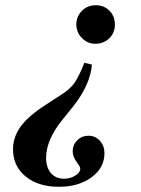

<svg xmlns="http://www.w3.org/2000/svg" viewBox="-20 -512 540 737"><path d="M346 -344Q316 -344 294.5 -366Q273 -388 273 -418Q273 -449 294.5 -470.5Q316 -492 348 -492Q379 -492 400 -471Q421 -450 421 -418Q421 -386 399.5 -365Q378 -344 346 -344ZM262 -105 221 -54Q157 24 157 94Q157 131 175.5 152.5Q194 174 226 174Q250 174 269 162Q288 150 288 136Q288 128 277 114Q259 90 259 69Q259 44 276.5 26.5Q294 9 320 9Q346 9 363.5 28.5Q381 48 381 76Q381 132 331.5 168.5Q282 205 206 205Q127 205 78.5 165.5Q30 126 30 61Q30 14 59.5 -26.5Q89 -67 156 -110L222 -153Q251 -172 267 -195.5Q283 -219 304 -271L333 -264Q326 -186 262 -105Z"/></svg>

Font: STIX MathJax Latin
Style: Bold Italic
Weight: 700
Italic angle: -16.33°
Designer: MicroPress Inc., with final additions and corrections provided by Coen Hoffman, Elsevier (retired)
Version: Version 1.1.1